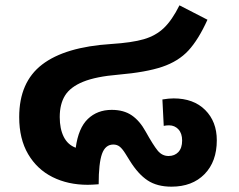

<svg xmlns="http://www.w3.org/2000/svg" viewBox="-20 -691 895 720"><path d="M793 -165Q793 -85 747 -38Q701 9 623 9Q569 9 533.5 -14.5Q498 -38 467 -88Q462 -96 450.5 -114.5Q439 -133 429 -141Q419 -149 405 -149Q375 -149 362.5 -114Q350 -79 350 0Q322 2 309 2Q235 2 177 -27Q119 -56 85.5 -113Q52 -170 52 -252Q52 -383 138 -449Q224 -515 397 -526Q475 -531 519.5 -544Q564 -557 594.5 -586Q625 -615 653 -671L758 -617Q724 -542 686.5 -501.5Q649 -461 588.5 -440.5Q528 -420 424 -411Q340 -404 292 -384.5Q244 -365 224 -333Q204 -301 204 -252Q204 -208 219 -178Q234 -148 264 -137Q274 -211 309.5 -245Q345 -279 399 -279Q444 -279 474 -258.5Q504 -238 526 -198Q555 -146 571.5 -126Q588 -106 612 -106Q635 -106 649 -121Q663 -136 663 -164Q663 -191 649 -206Q635 -221 614 -221Q603 -221 594 -219L589 -318Q613 -322 631 -322Q706 -322 749.5 -278.5Q793 -235 793 -165Z"/></svg>

Font: FiraGOUPP
Style: Bold
Weight: 700
Designer: bBox Type
Foundry: bBox Type GmbH
Version: Version 1.001